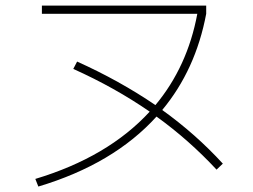

<svg xmlns="http://www.w3.org/2000/svg" viewBox="-20 -690 904 687"><path d="M515.6 -290.5Q391.1 -376.5 242.2 -443.4L255.9 -469.7Q407.7 -401.4 536.1 -314Q650.9 -451.7 686 -640.6H129.9V-669.9H717.8V-640.6Q680.2 -440.4 560.5 -296.4Q680.7 -210 777.3 -104.5L754.9 -83Q655.8 -189.5 540 -272.9Q386.2 -103 117.2 -22.5L106.4 -49.8Q366.2 -127.9 515.6 -290.5Z"/></svg>

Font: Pretendard GOV Thin
Style: Regular
Weight: 100
Designer: Base glyphs from Inter by Rasmus Andersson; Hangeul glyphs from Noto Sans CJK(Source Han Sans) by Jang Soo-young and Kan
Foundry: Kil Hyung-jin
Version: Version 1.309